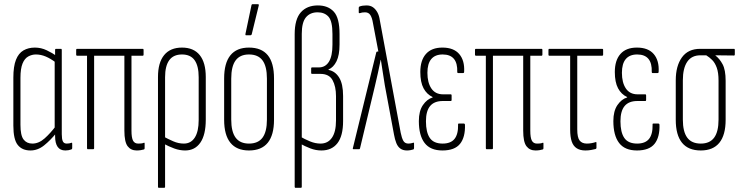

<svg xmlns="http://www.w3.org/2000/svg" viewBox="-20 -715 3549 920"><path d="M126 6Q86 6 65 -20.5Q44 -47 44 -113V-343Q44 -397 56.5 -428.5Q69 -460 92.5 -473.5Q116 -487 147 -487Q177 -487 204 -474Q231 -461 251 -447L248 -415Q223 -434 199.5 -444Q176 -454 152 -454Q133 -454 115.5 -444.5Q98 -435 88 -410.5Q78 -386 78 -342V-117Q78 -66 93 -46.5Q108 -27 135 -27Q166 -27 194 -52Q222 -77 249 -113L251 -79Q222 -43 191.5 -18.5Q161 6 126 6ZM293 6Q244 6 244 -63V-88L242 -93V-427L244 -439V-476Q244 -481 249 -481H272Q276 -481 276 -476V-72Q276 -49 281 -38Q286 -27 300 -27Q307 -27 312 -28Q317 -29 323 -31Q326 -32 326 -27V-5Q326 -1 322 1Q309 6 293 6Z M635 6Q607 6 591.5 -14.5Q576 -35 576 -89V-448H431V-5Q431 0 426 0H401Q397 0 397 -5V-448H350Q345 -448 345 -453V-476Q345 -481 350 -481H664Q668 -481 668 -476V-453Q668 -448 664 -448H610V-89Q610 -55 617.5 -41Q625 -27 642 -27Q648 -27 655 -27.5Q662 -28 667 -30Q673 -33 673 -28V-5Q673 0 670 1Q664 3 654.5 4.5Q645 6 635 6Z M741 185Q737 185 737 180V-346Q737 -415 766.5 -451Q796 -487 852 -487Q908 -487 937 -451Q966 -415 966 -346V-142Q966 -69 940 -31.5Q914 6 867 6Q841 6 815 -3.5Q789 -13 761 -28V-62Q785 -49 810 -38Q835 -27 861 -27Q895 -27 913.5 -56Q932 -85 932 -140V-345Q932 -399 912.5 -426.5Q893 -454 852 -454Q811 -454 791 -426.5Q771 -399 771 -345V180Q771 185 766 185Z M1173 6Q1114 6 1084 -31Q1054 -68 1054 -141V-339Q1054 -413 1084 -450Q1114 -487 1173 -487Q1233 -487 1263 -450.5Q1293 -414 1293 -339V-141Q1293 -68 1263 -31Q1233 6 1173 6ZM1173 -27Q1217 -27 1238 -55.5Q1259 -84 1259 -142V-338Q1259 -397 1238 -425.5Q1217 -454 1173 -454Q1130 -454 1109 -425.5Q1088 -397 1088 -338V-142Q1088 -84 1109 -55.5Q1130 -27 1173 -27ZM1159 -546Q1155 -546 1156 -552L1185 -690Q1186 -695 1191 -695H1216Q1221 -695 1220 -689L1186 -550Q1184 -546 1180 -546Z M1396 185Q1392 185 1392 180V-551Q1392 -623 1421.5 -656Q1451 -689 1503 -689Q1552 -689 1579.5 -659Q1607 -629 1607 -552V-502Q1607 -451 1592.5 -421.5Q1578 -392 1554 -382V-380Q1586 -374 1605 -343.5Q1624 -313 1624 -255V-135Q1624 -64 1597 -29Q1570 6 1520 6Q1493 6 1467 -4Q1441 -14 1416 -28V-62Q1440 -48 1465.5 -37.5Q1491 -27 1516 -27Q1551 -27 1570.5 -55Q1590 -83 1590 -138V-254Q1590 -301 1573.5 -331Q1557 -361 1515 -361H1475Q1471 -361 1471 -365V-388Q1471 -392 1475 -392H1508Q1539 -392 1556 -419Q1573 -446 1573 -501V-552Q1573 -614 1554 -635Q1535 -656 1502 -656Q1466 -656 1446 -632Q1426 -608 1426 -553V180Q1426 185 1421 185Z M1930 6Q1911 6 1898.5 -3Q1886 -12 1879 -29.5Q1872 -47 1868 -70L1824 -306Q1819 -337 1814.5 -366.5Q1810 -396 1805 -428H1804Q1797 -395 1791 -366Q1785 -337 1777 -305L1705 -4Q1704 0 1701 0H1674Q1669 0 1671 -6L1783 -464Q1784 -468 1788 -468H1793L1767 -605Q1763 -630 1754.5 -643Q1746 -656 1729 -656Q1722 -656 1715.5 -655Q1709 -654 1704 -652Q1699 -651 1699 -656V-678Q1699 -682 1703 -684Q1717 -689 1736 -689Q1755 -689 1767.5 -680Q1780 -671 1788.5 -655.5Q1797 -640 1800 -618L1900 -79Q1905 -54 1912.5 -40.5Q1920 -27 1937 -27Q1948 -27 1960 -31Q1964 -33 1964 -27V-6Q1964 -1 1961 1Q1955 3 1946.5 4.5Q1938 6 1930 6Z M2100 6Q2042 6 2014.5 -30Q1987 -66 1987 -135Q1987 -183 2006.5 -211.5Q2026 -240 2053 -248V-250Q2025 -263 2009.5 -292Q1994 -321 1994 -370Q1994 -426 2021 -456.5Q2048 -487 2100 -487Q2154 -487 2180.5 -456Q2207 -425 2204 -371Q2204 -365 2199 -365H2175Q2171 -365 2171 -370Q2174 -454 2101 -454Q2065 -454 2046.5 -432Q2028 -410 2028 -366Q2028 -319 2047 -291Q2066 -263 2103 -263H2140Q2144 -263 2144 -258V-236Q2144 -231 2140 -231H2102Q2061 -231 2041 -207Q2021 -183 2021 -134Q2021 -81 2039.5 -54Q2058 -27 2101 -27Q2140 -27 2158 -49.5Q2176 -72 2175 -118Q2174 -123 2179 -123H2203Q2207 -123 2208 -118Q2210 -58 2184.5 -26Q2159 6 2100 6Z M2546 6Q2518 6 2502.5 -14.5Q2487 -35 2487 -89V-448H2342V-5Q2342 0 2337 0H2312Q2308 0 2308 -5V-448H2261Q2256 -448 2256 -453V-476Q2256 -481 2261 -481H2575Q2579 -481 2579 -476V-453Q2579 -448 2575 -448H2521V-89Q2521 -55 2528.5 -41Q2536 -27 2553 -27Q2559 -27 2566 -27.5Q2573 -28 2578 -30Q2584 -33 2584 -28V-5Q2584 0 2581 1Q2575 3 2565.5 4.5Q2556 6 2546 6Z M2785 6Q2760 6 2743.5 -4.5Q2727 -15 2719.5 -37Q2712 -59 2712 -95V-448H2612Q2608 -448 2608 -453V-476Q2608 -481 2612 -481H2865Q2870 -481 2870 -476V-453Q2870 -448 2865 -448H2746V-95Q2746 -56 2757.5 -41.5Q2769 -27 2792 -27Q2803 -27 2814 -29Q2825 -31 2834 -34Q2838 -36 2838 -30V-6Q2838 -3 2834 -1Q2826 1 2813 3.5Q2800 6 2785 6Z M3032 6Q2974 6 2946.5 -30Q2919 -66 2919 -135Q2919 -183 2938.5 -211.5Q2958 -240 2985 -248V-250Q2957 -263 2941.5 -292Q2926 -321 2926 -370Q2926 -426 2953 -456.5Q2980 -487 3032 -487Q3086 -487 3112.5 -456Q3139 -425 3136 -371Q3136 -365 3131 -365H3107Q3103 -365 3103 -370Q3106 -454 3033 -454Q2997 -454 2978.5 -432Q2960 -410 2960 -366Q2960 -319 2979 -291Q2998 -263 3035 -263H3072Q3076 -263 3076 -258V-236Q3076 -231 3072 -231H3034Q2993 -231 2973 -207Q2953 -183 2953 -134Q2953 -81 2971.5 -54Q2990 -27 3033 -27Q3072 -27 3090 -49.5Q3108 -72 3107 -118Q3106 -123 3111 -123H3135Q3139 -123 3140 -118Q3142 -58 3116.5 -26Q3091 6 3032 6Z M3338 6Q3278 6 3248 -31Q3218 -68 3218 -141V-330Q3218 -399 3247.5 -440Q3277 -481 3335 -481H3497Q3501 -481 3501 -476V-454Q3501 -449 3497 -449L3408 -450V-449Q3428 -434 3442.5 -407Q3457 -380 3457 -328V-141Q3457 -68 3427 -31Q3397 6 3338 6ZM3338 -27Q3381 -27 3402 -55.5Q3423 -84 3423 -142V-329Q3423 -367 3414.5 -390.5Q3406 -414 3392.5 -427.5Q3379 -441 3364 -450H3336Q3294 -450 3273 -419Q3252 -388 3252 -330V-142Q3252 -84 3273 -55.5Q3294 -27 3338 -27Z"/></svg>

Font: Sofia Sans Extra Condensed ExtraLight
Style: Regular
Weight: 250
Designer: Botio Nikoltchev, Ani Petrova
Foundry: lettersoup
Version: Version 4.101